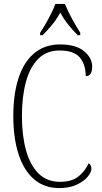

<svg xmlns="http://www.w3.org/2000/svg" viewBox="-20 -951 519 981"><path d="M283 10Q206 10 153.5 -35.5Q101 -81 74.5 -164Q48 -247 48 -358Q48 -471 75 -553Q102 -635 155.5 -679.5Q209 -724 287 -724Q368 -724 409.5 -689.5Q451 -655 451 -611Q451 -562 418 -562Q418 -621 388 -657Q358 -693 284 -693Q218 -693 175.5 -650.5Q133 -608 112.5 -532.5Q92 -457 92 -358Q92 -259 113 -183Q134 -107 177 -64.5Q220 -22 286 -22Q347 -22 381 -49.5Q415 -77 433 -117Q447 -109 447 -88Q447 -71 428 -48Q409 -25 372 -7.5Q335 10 283 10ZM185 -784Q198 -803 213 -829Q228 -855 241.5 -882Q255 -909 263 -931H312Q325 -897 348 -855Q371 -813 390 -784V-771H377Q348 -801 327.5 -826.5Q307 -852 288 -887Q269 -852 248 -826.5Q227 -801 198 -771H185Z"/></svg>

Font: Noto Serif Condensed ExtraLight
Style: Regular
Weight: 200
Width: 3
Designer: Monotype Design Team
Foundry: Monotype Imaging Inc.
Version: Version 2.013; ttfautohint (v1.8.4.7-5d5b)